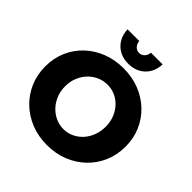

<svg xmlns="http://www.w3.org/2000/svg" viewBox="-238 -1091 1281 1281"><g transform="rotate(45 402.0 -450.5)"><path d="M402.1 -712.1Q483.6 -712.1 552.5 -685.1Q621.4 -658.1 672.8 -609.1Q724.1 -560.1 752.6 -494.5Q781.1 -428.9 781.1 -351.6Q781.1 -274.3 752.6 -207.6Q724.1 -141 672.8 -91.7Q621.4 -42.4 552.5 -14.9Q483.6 12.6 402.1 12.6Q320.7 12.6 251.8 -14.9Q182.9 -42.4 131.5 -91.7Q80.1 -141 51.6 -207.4Q23.1 -273.7 23.1 -351.6Q23.1 -429.4 51.6 -495.3Q80.1 -561.1 131.5 -609.6Q182.9 -658.1 251.8 -685.1Q320.7 -712.1 402.1 -712.1ZM404.3 -559Q364.9 -559 329.6 -543.5Q294.4 -528 267.7 -499.6Q241 -471.1 225.8 -433.5Q210.6 -395.9 210.6 -351Q210.6 -306.7 226 -268.3Q241.4 -229.9 268.4 -201.2Q295.4 -172.6 330.4 -156.6Q365.3 -140.6 404.3 -140.6Q443.3 -140.6 477.6 -156.6Q512 -172.6 538 -201.2Q564 -229.9 578.6 -268.3Q593.3 -306.7 593.3 -351Q593.3 -395.9 578.6 -433.5Q564 -471.1 538 -499.6Q512 -528 477.6 -543.5Q443.3 -559 404.3 -559ZM347.1 -914.4Q349.1 -889.4 364.4 -873.3Q379.6 -857.1 402.1 -857.1Q424.7 -857.1 440.1 -873.3Q455.6 -889.4 457.1 -914.4H567.7Q564.6 -842.3 519.1 -798.6Q473.6 -755 402.1 -755Q330.7 -755 285.2 -798.6Q239.7 -842.3 236.6 -914.4Z"/></g></svg>

Font: Alexandria
Style: Regular
Weight: 400
Designer: Mohamed Gaber
Foundry: Kief Type Foundry
Version: Version 5.100